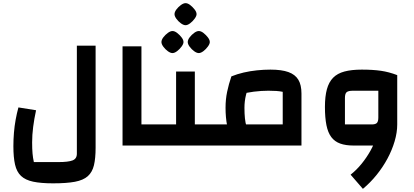

<svg xmlns="http://www.w3.org/2000/svg" viewBox="-20 -924 2627 1219"><path d="M317 240Q240 240 190.5 229.5Q141 219 113.5 193Q86 167 75.5 121Q65 75 65 4Q65 -38 68.5 -81Q72 -124 79.5 -165Q87 -206 97 -242L209 -224Q197 -169 190.5 -118Q184 -67 184 -20Q184 20 186.5 49.5Q189 79 195 105H352Q413 105 440.5 94.5Q468 84 468 52V-634H587V14Q587 81 576.5 125Q566 169 537.5 194.5Q509 220 456 230Q403 240 317 240Z M758 0V-630H878V-134H963V0ZM963 0V-134Q973 -134 978 -115.5Q983 -97 983 -67Q983 -36 978 -18Q973 0 963 0Z M1217 0V-134H1303V0ZM963 0V-134H1161L1098 -71V-470H1217V0ZM963 0Q952 0 947.5 -18Q943 -36 943 -67Q943 -97 947.5 -115.5Q952 -134 963 -134ZM1303 0V-134Q1313 -134 1318 -115.5Q1323 -97 1323 -67Q1323 -36 1318 -18Q1313 0 1303 0ZM1075 -587Q1062 -587 1045.5 -599Q1029 -611 1017 -627.5Q1005 -644 1005 -657Q1005 -671 1017 -687Q1029 -703 1045.5 -715Q1062 -727 1075 -727Q1089 -727 1104.5 -715Q1120 -703 1132.5 -687Q1145 -671 1145 -657Q1145 -645 1132.5 -628Q1120 -611 1104 -599Q1088 -587 1075 -587ZM1242 -587Q1229 -587 1212.5 -599Q1196 -611 1184 -627.5Q1172 -644 1172 -657Q1172 -671 1184 -687Q1196 -703 1212.5 -715Q1229 -727 1242 -727Q1256 -727 1271.5 -715Q1287 -703 1299.5 -687Q1312 -671 1312 -657Q1312 -645 1299.5 -628Q1287 -611 1271 -599Q1255 -587 1242 -587ZM1158 -764Q1145 -764 1128.5 -776Q1112 -788 1100 -804.5Q1088 -821 1088 -834Q1088 -848 1100 -864Q1112 -880 1128.5 -892Q1145 -904 1158 -904Q1172 -904 1187.5 -892Q1203 -880 1215.5 -864Q1228 -848 1228 -834Q1228 -822 1215.5 -805Q1203 -788 1187 -776Q1171 -764 1158 -764Z M1303 0V-134H1775V-341Q1756 -345 1734.5 -346.5Q1713 -348 1684 -348Q1640 -348 1591.5 -342Q1543 -336 1496 -323L1449 -439Q1486 -454 1527 -463.5Q1568 -473 1611.5 -477.5Q1655 -482 1697 -482Q1768 -482 1811 -466.5Q1854 -451 1874 -418Q1894 -385 1894 -330V0ZM1462 -42Q1432 -76 1422 -127Q1412 -178 1412 -240Q1412 -293 1422 -341Q1432 -389 1449 -439L1569 -411Q1552 -362 1542 -322Q1532 -282 1532 -240Q1532 -202 1535 -173Q1538 -144 1545.5 -120Q1553 -96 1568 -74ZM1303 0Q1292 0 1287.5 -18Q1283 -36 1283 -67Q1283 -97 1287.5 -115.5Q1292 -134 1303 -134Z M2225 0Q2175 0 2140 -12.5Q2105 -25 2083.5 -53.5Q2062 -82 2052.5 -129.5Q2043 -177 2043 -245Q2043 -312 2055.5 -357.5Q2068 -403 2095 -430.5Q2122 -458 2167 -470Q2212 -482 2277 -482Q2348 -482 2399 -474.5Q2450 -467 2502 -447V-134L2438 0ZM2284 275 2206 185Q2244 155 2276 115.5Q2308 76 2332 33Q2356 -10 2369 -52.5Q2382 -95 2382 -134H2502Q2502 -83 2485.5 -27Q2469 29 2440 83Q2411 137 2371 186.5Q2331 236 2284 275ZM2170 -134H2340Q2364 -134 2373 -143.5Q2382 -153 2382 -178V-348H2222Q2191 -348 2180.5 -338.5Q2170 -329 2170 -302Z"/></svg>

Font: Changa ExtraLight SemiBold
Style: Regular
Weight: 600
Version: Version 3.002; ttfautohint (v1.8.2)